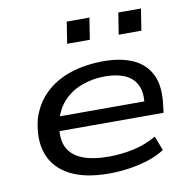

<svg xmlns="http://www.w3.org/2000/svg" viewBox="-80 -795 887 884"><g transform="rotate(-10 363.0 -352.5)"><path d="M361 9Q248 9 177.5 -28Q107 -65 82 -133.5Q57 -202 80 -296Q102 -366 150.5 -412.5Q199 -459 269 -482Q339 -505 424 -505Q505 -505 562 -479Q619 -453 645 -398.5Q671 -344 659 -255L655 -223H143L154 -290H603L574 -267Q584 -327 567 -364Q550 -401 511.5 -418Q473 -435 417 -435Q359 -435 306.5 -415Q254 -395 219 -354.5Q184 -314 172 -251V-249Q161 -188 180 -148Q199 -108 247.5 -88Q296 -68 373 -68Q431 -68 488.5 -80.5Q546 -93 596 -122L622 -55Q573 -23 502.5 -7Q432 9 361 9ZM514 -613 530 -714H636L620 -613ZM273 -613 289 -714H395L379 -613Z"/></g></svg>

Font: Nunito Sans 7pt Expanded
Style: Italic
Weight: 400
Width: 7
Italic angle: -9°
Designer: Vernon Adams
Foundry: Vernon Adams
Version: Version 3.101;gftools[0.9.27]